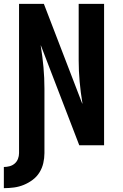

<svg xmlns="http://www.w3.org/2000/svg" viewBox="-20 -755 640 998"><path d="M0 223V113Q15 113 30 109Q45 105 56.5 95Q68 85 73.5 70.5Q79 56 79 41V-735H208L408 -215V-221Q399 -275 394 -330.5Q389 -386 389 -441V-735H521V0H392L192 -520V-516Q201 -461 206 -405.5Q211 -350 211 -294V41Q211 67 205 93Q199 119 185 141.5Q171 164 149.5 180Q128 196 103.5 206Q79 216 53 219.5Q27 223 0 223Z"/></svg>

Font: Iosevka Aile Extrabold
Style: Regular
Weight: 800
Designer: Belleve Invis
Foundry: Belleve Invis
Version: Version 27.3.5; ttfautohint (v1.8.4)